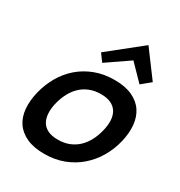

<svg xmlns="http://www.w3.org/2000/svg" viewBox="-216 -1097 1181 1257"><g transform="rotate(30 374.0 -468.5)"><path d="M684 -752 616 -696 503 -812 334 -696 293 -752 537 -947H539ZM702 -315Q685 -246 650 -187Q615 -128 564 -84Q513 -40 447 -15Q381 10 302 10Q222 10 168 -15Q114 -40 85 -83.5Q56 -127 51 -186.5Q46 -246 63 -315Q80 -384 114.5 -443.5Q149 -503 199.5 -546.5Q250 -590 316 -615Q382 -640 462 -640Q542 -640 596 -615Q650 -590 679 -546.5Q708 -503 713.5 -443.5Q719 -384 702 -315ZM561 -315Q572 -358 570.5 -395Q569 -432 553.5 -458.5Q538 -485 508 -500Q478 -515 431 -515Q384 -515 346.5 -500Q309 -485 281 -458.5Q253 -432 233.5 -395.5Q214 -359 203 -315Q192 -271 194 -234.5Q196 -198 211 -171.5Q226 -145 256 -130Q286 -115 333 -115Q380 -115 417.5 -130Q455 -145 483 -171.5Q511 -198 530.5 -234.5Q550 -271 561 -315Z"/></g></svg>

Font: TypoPRO Sinkin Sans
Style: 600 SemiBold Italic
Weight: 600
Italic angle: -112°
Designer: Keith Bates
Foundry: K-Type
Version: Sinkin Sans (version 1.0)  by Keith Bates   •   © 2014   www